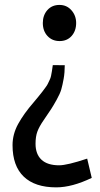

<svg xmlns="http://www.w3.org/2000/svg" viewBox="-20 -769 415 799"><path d="M296.9 -673.3Q296.9 -640.6 278.1 -619.4Q259.3 -598.1 228 -598.1Q197.3 -598.1 177.7 -619.1Q158.2 -640.1 158.2 -673.3Q158.2 -705.6 177.2 -727.1Q196.3 -748.5 227.5 -748.5Q257.8 -748.5 277.3 -726.3Q296.9 -704.1 296.9 -673.3ZM342.8 -108.9 361.8 -28.8Q279.8 10.7 213.9 10.7Q125.5 10.7 78.9 -33.9Q32.2 -78.6 32.2 -165Q32.2 -210.4 55.4 -252.9Q78.6 -295.4 120.6 -343.8Q126.5 -350.6 139.6 -366.7Q152.8 -382.8 156 -387.2Q159.2 -391.6 168 -403.3Q176.8 -415 178.7 -419.7Q180.7 -424.3 185.8 -434.6Q190.9 -444.8 192.4 -453.1Q193.8 -461.4 196 -472.7Q198.2 -483.9 199.7 -498Q208 -498 224.9 -497.8Q241.7 -497.6 249.5 -497.6Q249.5 -467.3 244.9 -441.2Q240.2 -415 235.1 -397.2Q230 -379.4 215.8 -354Q201.7 -328.6 192.9 -315.2Q184.1 -301.8 162.1 -269.5Q143.1 -242.2 135.5 -221.4Q127.9 -200.7 127.9 -170.9Q127.9 -127.4 152.8 -104.2Q177.7 -81.1 226.1 -81.1Q259.3 -81.1 342.8 -108.9Z"/></svg>

Font: Coda
Style: Regular
Weight: 400
Designer: vernon adams
Foundry: vernon adams
Version: Version 2.001; ttfautohint (v0.8) -r 50 -G 200 -x